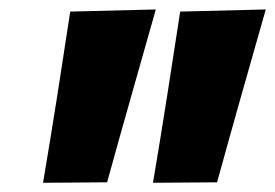

<svg xmlns="http://www.w3.org/2000/svg" viewBox="-20 -765 582 406"><path d="M71 -378.5Q86.5 -470 100.8 -560.8Q115 -651.5 128.5 -740.5L309.5 -745Q283.5 -653.5 257.8 -562.8Q232 -472 206.5 -379.5ZM303.5 -378.5Q319 -470 333.2 -560.8Q347.5 -651.5 361 -740.5L542 -745Q516 -653.5 490.2 -562.8Q464.5 -472 439 -379.5Z"/></svg>

Font: Commissioner ExtraBold
Style: Italic
Weight: 800
Italic angle: -12°
Designer: Kostas Bartsokas
Foundry: Kostas Bartsokas
Version: Version 1.000; ttfautohint (v1.8.3)